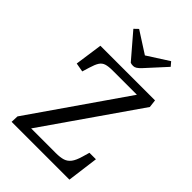

<svg xmlns="http://www.w3.org/2000/svg" viewBox="-269 -1044 1153 1153"><g transform="rotate(45 307.0 -468.0)"><path d="M583 -650 170 -55H380Q417 -55 440.5 -62.5Q464 -70 480 -91Q496 -112 508 -154L521 -199H576L550 0H59L61 -48L476 -647H270Q235 -647 214.5 -640.5Q194 -634 182 -615.5Q170 -597 159 -560L145 -514L88 -524L113 -700H577ZM181 -912 206 -936 343 -848 479 -935 501 -909 386 -783Q371 -767 360 -760Q349 -753 338 -753Q329 -753 324 -754Q319 -755 314 -757Z"/></g></svg>

Font: Literata
Style: Italic
Weight: 400
Italic angle: -2°
Designer: Latin by Veronika Burian and Jose Scaglione. Greek by Irene Vlachou. Cyrillic by Vera Evstafieva
Foundry: TypeTogether
Version: Version 3.103;gftools[0.9.29]